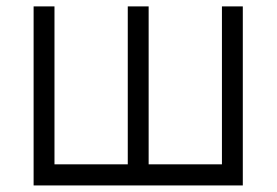

<svg xmlns="http://www.w3.org/2000/svg" viewBox="-20 -565 843 585"><path d="M82.4 -545.5H146V-64.3H369.3V-545.5H432.9V-64.3H656.2V-545.5H719.8V0H82.4Z"/></svg>

Font: Inter UI Light
Style: Regular
Weight: 300
Designer: Rasmus Andersson
Foundry: rsms
Version: 3.2;8d6f07862